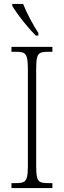

<svg xmlns="http://www.w3.org/2000/svg" viewBox="-20 -951 324 971"><path d="M38 0V-25H63Q87 -25 99 -30.5Q111 -36 116 -54Q121 -72 121 -109V-605Q121 -642 116 -660Q111 -678 99 -683.5Q87 -689 63 -689H38V-714H245V-689H221Q197 -689 184.5 -683.5Q172 -678 167.5 -660Q163 -642 163 -605V-109Q163 -72 167.5 -54Q172 -36 184.5 -30.5Q197 -25 221 -25H245V0ZM161 -771Q143 -789 118.5 -817.5Q94 -846 73 -875Q52 -904 42 -921V-931H97Q110 -897 132.5 -855Q155 -813 174 -784V-771Z"/></svg>

Font: Noto Serif Tamil Condensed ExtraLight
Style: Regular
Weight: 200
Width: 3
Designer: Indian Type Foundry, Tom Grace, and the Monotype Design Team
Foundry: Monotype Imaging Inc.
Version: Version 2.004; ttfautohint (v1.8.4.7-5d5b)